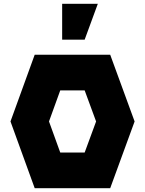

<svg xmlns="http://www.w3.org/2000/svg" viewBox="-20 -987 761 1007"><path d="M424 -779H306V-967H493ZM162 -700H558L686 -350L558 0H162L35 -350ZM296 -187H424L484 -350L424 -513H296L237 -350Z"/></svg>

Font: Clickuper
Style: Bold
Weight: 700
Designer: Denis Ignatov
Foundry: Denis Ignatov
Version: Version 1.10 April 16, 2021